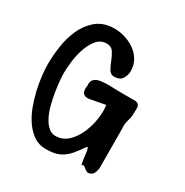

<svg xmlns="http://www.w3.org/2000/svg" viewBox="-150 -748 849 882"><g transform="rotate(30 274.5 -307.0)"><path d="M23.9 -333Q23.9 -376.5 31.2 -426.3Q38.6 -476.1 57.4 -519Q76.2 -562 110.4 -592.3Q144.5 -622.6 197.3 -626Q227.5 -627.9 258.3 -619.6Q289.1 -611.3 314 -594.5Q338.9 -577.6 354.5 -552Q370.1 -526.4 370.1 -494.1Q370.1 -471.7 357.9 -452.6Q345.7 -433.6 315.4 -433.6Q296.9 -433.6 286.6 -451.4Q276.4 -469.2 268.1 -491.2Q259.8 -513.2 248 -531Q236.3 -548.8 212.9 -548.8Q179.2 -548.8 158.4 -522.5Q137.7 -496.1 126.5 -460.4Q115.2 -424.8 111.6 -388.4Q107.9 -352.1 107.9 -333Q107.9 -319.8 110.1 -293.5Q112.3 -267.1 117.4 -235.6Q122.6 -204.1 130.9 -171.9Q139.2 -139.6 153.1 -113.8Q167 -87.9 186 -73.5Q205.1 -59.1 231 -64Q264.2 -67.9 288.8 -93.8Q313.5 -119.6 328.6 -156Q343.8 -192.4 349.4 -231.9Q355 -271.5 350.1 -303.2L272 -288.6Q252 -284.7 242.4 -291.5Q232.9 -298.3 230.7 -307.9Q228.5 -317.4 229.5 -326.2L231 -335Q228.5 -359.9 240.2 -371.1Q252 -382.3 274.7 -385.5Q297.4 -388.7 328.9 -387.5Q360.4 -386.2 396 -386.2H458.5Q468.8 -384.3 473.1 -379.4Q477.5 -374.5 478.8 -367.9Q480 -361.3 479.5 -352.8Q479 -344.2 479 -335Q479 -313 472.2 -291.3Q465.3 -269.5 467.8 -243.7L468.8 -36.6Q464.4 -4.4 450 3.4Q435.5 11.2 427.7 7.8Q419.4 4.4 408.2 -5.1Q397 -14.6 395 -9.8Q390.6 -1.5 387.7 -15.6Q384.8 -29.8 382.6 -49.6Q380.4 -69.3 377 -83.7Q373.5 -98.1 368.2 -90.3Q349.1 -62.5 333.5 -43.5Q317.9 -24.4 300.5 -12.2Q283.2 0 262 5.6Q240.7 11.2 209.5 11.2Q173.3 11.2 146.2 -7.3Q119.1 -25.9 98.4 -55.4Q77.6 -85 63.5 -122.3Q49.3 -159.7 40.5 -197.8Q31.7 -235.8 27.8 -271.5Q23.9 -307.1 23.9 -333Z"/></g></svg>

Font: AKL 022
Style: Regular
Weight: 400
Designer: AKL
Foundry: AKL
Version: Version 2.053;August 19, 2024;FontCreator 13.0.0.2675 64-bit